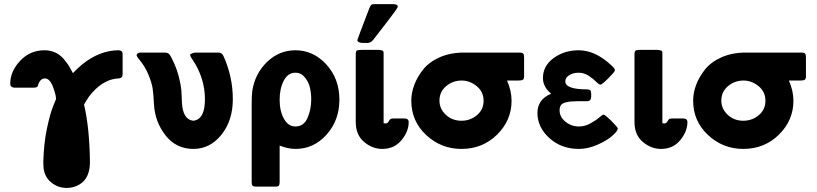

<svg xmlns="http://www.w3.org/2000/svg" viewBox="-20 -714 3977 935"><path d="M29.8 -306.2Q29.8 -366.2 77.9 -417.7Q126 -469.2 196.8 -469.2Q225.6 -469.2 249.8 -458Q273.9 -446.8 291.5 -425.3Q309.1 -403.8 316.7 -391.4Q324.2 -378.9 335 -357.9Q356.9 -380.9 380.9 -400.9Q465.8 -468.8 557.1 -469.2Q565.9 -469.2 571 -465.1Q576.2 -460.9 576.7 -456.5Q577.1 -452.1 577.1 -442.9V-354Q577.1 -341.8 571.5 -336.9Q565.9 -332 556.9 -332Q547.9 -332 529.5 -328.1Q511.2 -324.2 492.2 -314Q467.3 -300.8 446 -280.3Q424.8 -259.8 414.3 -244.9Q403.8 -230 389.2 -205.1Q416 -92.3 418 75.2Q418 152.3 369.1 183.1Q340.3 201.2 305.2 201.2Q261.2 201.2 228.5 173.6Q195.8 146 191.9 101.1L190.9 78.1Q192.9 -14.6 208.5 -87.9Q224.1 -161.1 238.5 -196Q252.9 -231 252.9 -231.9Q252.9 -252 237.5 -292Q222.2 -332 199.2 -332Q173.3 -332 164.1 -294.9L161.1 -291Q154.3 -287.1 147 -287.1H48.8Q29.8 -289.1 29.8 -306.2Z M645 -444.8Q647 -458 666 -458H782.7Q796.9 -458 804.4 -450Q812 -441.9 827.9 -406Q843.8 -370.1 852.3 -334.5Q860.8 -298.8 862.8 -277.3Q864.7 -255.9 865.7 -217.8Q869.6 -131.8 920.9 -126Q978 -131.8 978 -230Q978 -335 916 -425.8Q903.8 -442.9 906.7 -450.2Q920.9 -457 928.7 -458H1043.9Q1060.1 -458 1067.9 -441.9Q1113.8 -340.8 1113.8 -231Q1113.8 -127 1058.3 -57.9Q1002.9 11.2 921.9 11.2Q837.9 11.2 786.4 -54.4Q734.9 -120.1 730 -204.1Q727.1 -257.3 723.4 -282.7Q719.7 -308.1 703.4 -349.1Q687 -390.1 655.8 -426.8Q647 -438 645 -444.8Z M1205.6 173.8V-207Q1205.6 -250 1208.5 -271Q1221.7 -356 1280.8 -412.6Q1339.8 -469.2 1418.5 -469.2Q1506.3 -469.2 1569.6 -399.7Q1632.8 -330.1 1632.8 -229Q1632.8 -127.9 1570.3 -58.3Q1507.8 11.2 1419.4 11.2Q1383.3 11.2 1341.8 -4.9V173.8Q1341.8 185.1 1337.6 189.9Q1333.5 194.8 1321.8 194.8H1226.6Q1214.4 194.8 1210 190.4Q1205.6 186 1205.6 173.8ZM1418.5 -98.1Q1459.5 -98.1 1477.5 -139.6Q1495.6 -181.2 1495.6 -230Q1495.6 -258.8 1489.7 -285.9Q1483.9 -313 1465.3 -336.4Q1446.8 -359.9 1418.5 -359.9Q1382.3 -359.9 1362.1 -321.5Q1341.8 -283.2 1341.8 -228Q1341.8 -172.9 1362.8 -135.5Q1383.8 -98.1 1418.5 -98.1Z M1712.4 -120.1V-452.1Q1713.4 -466.3 1719.2 -468.8Q1725.1 -471.2 1749 -471.2H1821.3Q1833.5 -471.2 1845.2 -466.8L1848.1 -459V-113.8Q1852.1 -112.8 1858.4 -112.8Q1867.2 -112.8 1872.8 -122.8Q1878.4 -132.8 1882.3 -135Q1886.2 -137.2 1902.3 -137.2H1949.2Q1970.2 -137.2 1970.2 -119.1Q1970.2 -74.2 1935.3 -31.5Q1900.4 11.2 1841.3 11.2Q1793.5 11.2 1752.9 -22.9Q1712.4 -57.1 1712.4 -120.1ZM1720.2 -519Q1720.2 -522 1779.3 -675.8Q1784.2 -687 1788.1 -690.4Q1792 -693.8 1803.2 -693.8H1895Q1917 -693.8 1917 -681.2Q1917 -674.3 1863.3 -605Q1825.2 -556.2 1797.4 -520Q1785.2 -504.9 1770 -504.9H1744.1Q1720.2 -506.8 1720.2 -519Z M1982.9 -224.1Q1982.9 -262.2 1997.6 -301Q2012.2 -339.8 2041 -376Q2069.8 -412.1 2121.3 -435.1Q2172.9 -458 2239.7 -458H2511.2Q2523.4 -458 2527.8 -453.1Q2532.2 -448.2 2532.2 -435.1V-341.8Q2532.2 -330.6 2527.1 -326.2Q2522 -321.8 2503.9 -321.8H2449.2Q2471.2 -272 2471.2 -223.1Q2471.2 -127.9 2400.6 -58.3Q2330.1 11.2 2227.1 11.2Q2127.9 11.2 2055.4 -56.4Q1982.9 -124 1982.9 -224.1ZM2120.1 -224.1Q2120.1 -184.1 2151.1 -155Q2182.1 -126 2227.1 -126Q2270 -126 2302.5 -153.1Q2335 -180.2 2335 -223.1Q2335 -267.1 2301.5 -294.4Q2268.1 -321.8 2228 -321.8Q2185.1 -321.8 2152.6 -294.4Q2120.1 -267.1 2120.1 -224.1Z M2597.2 -164.1Q2597.2 -230 2664.1 -257.8Q2624 -291 2624 -334Q2624 -393.1 2676 -431.2Q2728 -469.2 2797.9 -469.2Q2878.9 -469.2 2957 -396Q2971.2 -383.8 2974.1 -375V-370.1Q2971.2 -361.3 2941.2 -331.5Q2911.1 -301.8 2904.1 -301.8Q2897 -301.8 2882.6 -316.4Q2868.2 -331.1 2845.9 -345.5Q2823.7 -359.9 2797.9 -359.9Q2771 -359.9 2752 -347.9Q2732.9 -335.9 2732.9 -317.9Q2732.9 -278.8 2838.9 -278.8Q2853 -277.8 2856 -272.9Q2858.9 -268.1 2858.9 -255.9Q2858.9 -253.9 2858.9 -252.9V-243.2Q2858.9 -222.2 2839.8 -221.2H2793Q2771 -220.2 2760.5 -219.7Q2750 -219.2 2733.9 -215.1Q2717.8 -210.9 2711.4 -201.4Q2705.1 -191.9 2705.1 -176.8Q2705.1 -144.5 2733.6 -121.3Q2762.2 -98.1 2799.8 -98.1Q2827.6 -98.1 2854.2 -112.5Q2880.9 -127 2897.5 -141.4Q2914.1 -155.8 2918.9 -155.8Q2925.8 -155.8 2955.8 -126.5Q2985.8 -97.2 2988.8 -87.9Q2987.8 -75.7 2961.9 -52.7Q2936 -29.8 2889.9 -9.3Q2843.8 11.2 2798.8 11.2Q2713.9 11.2 2655.5 -41.5Q2597.2 -94.2 2597.2 -164.1Z M3069.8 -120.1V-452.1Q3070.8 -466.3 3076.7 -468.8Q3082.5 -471.2 3106.4 -471.2H3178.7Q3190.9 -471.2 3202.6 -466.8L3205.6 -459V-113.8Q3209.5 -112.8 3215.8 -112.8Q3224.6 -112.8 3230.2 -122.8Q3235.8 -132.8 3239.7 -135Q3243.7 -137.2 3259.8 -137.2H3306.6Q3327.6 -137.2 3327.6 -119.1Q3327.6 -74.2 3292.7 -31.5Q3257.8 11.2 3198.7 11.2Q3150.9 11.2 3110.4 -22.9Q3069.8 -57.1 3069.8 -120.1Z M3355.5 -224.1Q3355.5 -262.2 3370.1 -301Q3384.8 -339.8 3413.6 -376Q3442.4 -412.1 3493.9 -435.1Q3545.4 -458 3612.3 -458H3883.8Q3896 -458 3900.4 -453.1Q3904.8 -448.2 3904.8 -435.1V-341.8Q3904.8 -330.6 3899.7 -326.2Q3894.5 -321.8 3876.5 -321.8H3821.8Q3843.8 -272 3843.8 -223.1Q3843.8 -127.9 3773.2 -58.3Q3702.6 11.2 3599.6 11.2Q3500.5 11.2 3428 -56.4Q3355.5 -124 3355.5 -224.1ZM3492.7 -224.1Q3492.7 -184.1 3523.7 -155Q3554.7 -126 3599.6 -126Q3642.6 -126 3675 -153.1Q3707.5 -180.2 3707.5 -223.1Q3707.5 -267.1 3674.1 -294.4Q3640.6 -321.8 3600.6 -321.8Q3557.6 -321.8 3525.1 -294.4Q3492.7 -267.1 3492.7 -224.1Z"/></svg>

Font: CMU Sans Serif
Style: Bold
Weight: 700
Version: Version 0.7.0